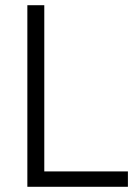

<svg xmlns="http://www.w3.org/2000/svg" viewBox="-20 -717 530 737"><path d="M85 -697H150V-59H471V0H85Z"/></svg>

Font: Hanken Grotesk Light
Style: Regular
Weight: 300
Designer: Alfredo Marco Pradil
Foundry: Hanken Design Co.
Version: Version 3.014